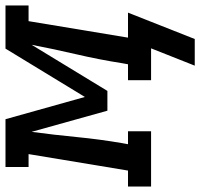

<svg xmlns="http://www.w3.org/2000/svg" viewBox="-77 -535 729 699"><g transform="rotate(-90 287.5 -185.5)"><path d="M495 159H398L461 0H345V-84H403L407 -106Q420 -189 439 -270.5Q458 -352 474 -435L306 -159H234L157 -435Q146 -353 138 -270.5Q130 -188 116 -106L112 -84H159V0H-42V-84H16L76 -446H29V-530H203L284 -241L460 -530H617V-446H560L500 -84H591Z"/></g></svg>

Font: Iosevka Curly Slab MdExObl
Style: Regular
Weight: 500
Width: 7
Italic angle: -9°
Monospace: yes
Designer: Belleve Invis
Foundry: Belleve Invis
Version: Version 11.1.0; ttfautohint (v1.8.3)